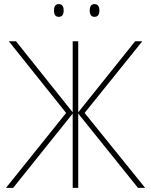

<svg xmlns="http://www.w3.org/2000/svg" viewBox="-20 -915 737 935"><path d="M302 -365 23 -714H58L334 -368V-714H361V-368L638 -714H673L392 -365L687 0H652L361 -362V0H334V-362L44 0H9ZM417 -864Q417 -833 440 -833Q464 -833 464 -864Q464 -895 440 -895Q417 -895 417 -864ZM243 -864Q243 -833 266 -833Q290 -833 290 -864Q290 -895 266 -895Q243 -895 243 -864Z"/></svg>

Font: Noto Sans Display Thin
Style: Regular
Weight: 250
Designer: Monotype Design Team
Foundry: Monotype Imaging Inc.
Version: Version 1.900